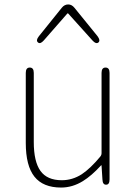

<svg xmlns="http://www.w3.org/2000/svg" viewBox="-20 -831 617 864"><path d="M255 13Q174 13 135 -36Q96 -85 96 -188V-503Q96 -527 114 -527Q132 -527 132 -503V-192Q132 -104 162 -62Q192 -20 258 -20Q306 -20 348 -47Q387 -73 431 -126Q437 -133 437 -142V-503Q437 -527 455 -527Q473 -527 473 -503V-24Q473 0 458 0Q442 1 441 -23L437 -85Q437 -90 434 -86Q392 -40 353 -16Q306 13 255 13ZM177 -649Q161 -631 151 -640Q140 -649 155 -668L258 -796Q270 -811 287 -811Q303 -811 315 -796L419 -668Q433 -649 423 -640Q412 -631 396 -649L288 -769Q285 -773 282 -769Z"/></svg>

Font: Resource Han Rounded JP ExtraLight
Style: Regular
Weight: 250
Designer: Cyano Hao (round all glyphs); Ryoko NISHIZUKA 西塚涼子 (kana, bopomofo & ideographs); Paul D. Hunt (Latin, Greek & Cyrillic)
Foundry: Cyano Hao
Version: 0.990